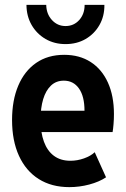

<svg xmlns="http://www.w3.org/2000/svg" viewBox="-20 -768 522 796"><path d="M267.6 7.8Q193.7 7.8 140.5 -25.8Q87.3 -59.4 58.7 -121.9Q30 -184.3 30 -270.8Q30 -352.1 55.7 -412.8Q81.4 -473.6 129.7 -507.1Q178.1 -540.7 246.2 -540.7Q309.8 -540.7 356.1 -510.8Q402.3 -481 427.3 -425.9Q452.4 -370.8 452.4 -295.3Q452.4 -273.6 450.7 -253.5Q449.1 -233.4 446.8 -220.5H134.4V-308.8H330.3Q330.3 -368.7 307.4 -401.1Q284.6 -433.6 244.5 -433.6Q212.8 -433.6 191.4 -413.3Q169.9 -393 159 -356.8Q148.1 -320.5 148.1 -272.2Q148.1 -218.5 162.2 -180.4Q176.2 -142.3 203.7 -121.9Q231.3 -101.5 271.9 -101.5Q300.3 -101.5 328.1 -111.3Q355.9 -121.1 372.7 -136.9L419.6 -32.9Q391.3 -14 350.4 -3.1Q309.5 7.8 267.6 7.8ZM251.7 -585.2Q205.4 -585.2 168.8 -606.4Q132.3 -627.7 111.1 -664.4Q90 -701.1 89.7 -747.7H171.7Q172.3 -710.1 195.3 -685Q218.3 -660 251.7 -660Q286 -660 308.5 -685Q331 -710.1 330.8 -747.7H412.8Q413.3 -701.1 392.4 -664.4Q371.5 -627.7 335.1 -606.4Q298.7 -585.2 251.7 -585.2Z"/></svg>

Font: Reddit Sans Condensed
Style: Regular
Weight: 400
Designer: Stephen Hutchings
Foundry: Reddit
Version: Version 1.014